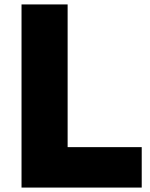

<svg xmlns="http://www.w3.org/2000/svg" viewBox="-20 -803 672 858"><path d="M76.2 35.2V-783.2H282.2V-145.5H613.3V35.2Z"/></svg>

Font: GenEi M Gothic v2 Black
Style: Regular
Weight: 900
Version: Version 2.0